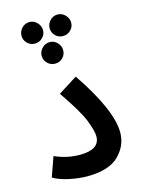

<svg xmlns="http://www.w3.org/2000/svg" viewBox="-125 -904 722 982"><g transform="rotate(-15 236.0 -413.5)"><path d="M35 -35Q69 -15 119.5 -4.5Q170 6 213 6Q328 6 380.5 -46Q433 -98 433 -168Q433 -286 287 -502L186 -438Q266 -322 288 -265Q310 -208 310 -180Q310 -110 205 -110Q136 -110 72 -139ZM130 -719Q153 -719 170 -735.5Q187 -752 187 -775Q187 -798 170 -815.5Q153 -833 130 -833Q106 -833 89.5 -815.5Q73 -798 73 -775Q73 -752 89.5 -735.5Q106 -719 130 -719ZM279 -719Q302 -719 319 -735.5Q336 -752 336 -775Q336 -798 319 -815.5Q302 -833 279 -833Q255 -833 238.5 -815.5Q222 -798 222 -775Q222 -752 238.5 -735.5Q255 -719 279 -719ZM204 -593Q227 -593 243.5 -609.5Q260 -626 260 -649Q260 -672 243.5 -689.5Q227 -707 204 -707Q180 -707 163 -689.5Q146 -672 146 -649Q146 -626 163 -609.5Q180 -593 204 -593Z"/></g></svg>

Font: Noto Sans Arabic UI SemiCondensed Semi
Style: Regular
Weight: 600
Width: 4
Designer: Nadine Chahine - Monotype Design Team
Foundry: Monotype Imaging Inc.
Version: Version 1.900